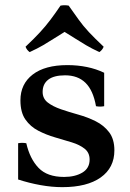

<svg xmlns="http://www.w3.org/2000/svg" viewBox="-20 -718 508 752"><path d="M224 15Q183 15 138.5 7Q94 -1 51 -15V-157Q67 -160 83 -157Q97 -96 131 -60.5Q165 -25 231 -25Q274 -25 302.5 -42Q331 -59 331 -93Q331 -120 311.5 -135.5Q292 -151 261 -160.5Q230 -170 195.5 -180Q161 -190 130 -206Q99 -222 79.5 -250Q60 -278 60 -325Q60 -389 108 -426Q156 -463 244 -463Q284 -463 320.5 -455.5Q357 -448 388 -433V-302Q372 -299 356 -302Q345 -364 315 -393.5Q285 -423 235 -423Q191 -423 169 -406Q147 -389 147 -358Q147 -332 167 -316.5Q187 -301 219 -290Q251 -279 287 -269Q323 -259 355 -243Q387 -227 407.5 -200Q428 -173 428 -129Q428 -61 374.5 -23Q321 15 224 15ZM369 -514Q339 -528 317 -541Q295 -554 275.5 -566.5Q256 -579 233 -593Q210 -579 190.5 -566.5Q171 -554 149 -541Q127 -528 96 -514Q85 -522 80 -535Q115 -568 137 -592Q159 -616 177.5 -640.5Q196 -665 217 -696Q233 -699 249 -696Q271 -665 288.5 -640.5Q306 -616 328.5 -592Q351 -568 386 -535Q381 -522 369 -514Z"/></svg>

Font: Poltawski Nowy Medium
Style: Regular
Weight: 500
Version: Version 1.001;gftools[0.9.25]